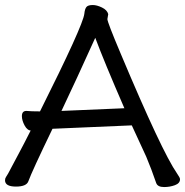

<svg xmlns="http://www.w3.org/2000/svg" viewBox="-27 -737 744 772"><path d="M220.2 -291 473.1 -301.8Q391.1 -490.7 356 -585Q278.3 -413.1 220.2 -291ZM632.8 15.1Q606.9 15.1 601.1 -1Q582 -57.1 561 -106.9L502.9 -232.9L184.1 -219.2Q101.1 -47.4 86.9 -7.8Q79.1 13.2 37.1 13.2Q-6.8 13.2 -6.8 -12.2Q-6.8 -20 -2.4 -26.1Q2 -32.2 5.9 -39.6Q9.8 -46.9 19.3 -64.9Q28.8 -83 48.3 -119.4Q67.9 -155.8 96.2 -211.9H99.1Q83 -211.9 72 -232.4Q61 -252.9 61 -270Q61 -291 79.1 -291Q98.1 -289.1 133.8 -289.1Q306.6 -634.3 312 -681.2Q314 -701.2 320.6 -709Q327.1 -716.8 346.2 -716.8Q362.3 -716.8 383.1 -706.8Q403.8 -696.8 408.2 -680.2L404.8 -660.2Q404.8 -647.9 458 -522Q624 -127 685.1 -39.1Q697.3 -22 696.8 -16.1Q696.8 0 676.3 7.6Q655.8 15.1 632.8 15.1Z"/></svg>

Font: LXGW WenKai Screen R
Style: Regular
Weight: 400
Designer: Fontworks Inc.
Version: Version 1.235;May 31, 2022